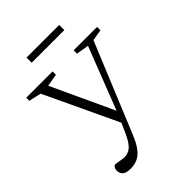

<svg xmlns="http://www.w3.org/2000/svg" viewBox="-254 -773 1131 1131"><g transform="rotate(-45 311.0 -207.5)"><path d="M347.5 -34.5 310 18.5 90.5 -447.5 13.5 -465V-490.5H233V-462.5L155 -449ZM153 240.5Q118.5 240.5 102.5 227.5Q86.5 214.5 86.5 190.5Q86.5 181 89.8 173.5Q93 166 97.5 161.8Q102 157.5 107 157.5Q112.5 157.5 125 159.8Q137.5 162 151.8 164.2Q166 166.5 175 166.5Q197 166.5 214.5 157.2Q232 148 247.8 126.5Q263.5 105 280 68L315.5 -11.5L324.5 -31.5L487 -449.5L408.5 -462.5V-490.5H603.5V-462.5L533.5 -450.5L304 106Q283.5 156.5 261.5 186Q239.5 215.5 213.2 228Q187 240.5 153 240.5ZM182 -613.5V-656.5H454V-613.5Z"/></g></svg>

Font: Newsreader 9pt Light
Style: Regular
Weight: 300
Designer: Hugues Gentile
Foundry: Production Type
Version: Version 1.003